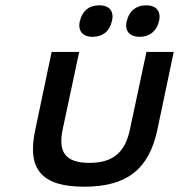

<svg xmlns="http://www.w3.org/2000/svg" viewBox="-20 -696 676 725"><path d="M113 -205C81 -56 138 9 298 9C458 9 542 -56 574 -205L636 -500H533L471 -209C453 -120 406 -81 318 -81C228 -81 198 -120 217 -209L279 -500H175ZM281 -615C274 -580 291 -557 330 -557C369 -557 395 -580 402 -615L403 -617C411 -653 394 -676 355 -676C315 -676 290 -653 282 -617ZM458 -615C451 -580 468 -557 508 -557C546 -557 572 -580 580 -615L581 -617C588 -653 571 -676 532 -676C493 -676 467 -653 459 -617Z"/></svg>

Font: LT Wave Mono Medium
Style: Italic
Weight: 500
Designer: Daniel Lyons
Version: Version 2.5 (Glyphs App)